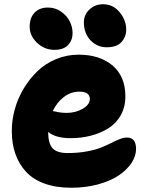

<svg xmlns="http://www.w3.org/2000/svg" viewBox="-20 -801 697 913"><path d="M487.8 -576.2Q441.4 -576.2 410.2 -609.6Q378.9 -643.1 378.9 -694.8Q378.9 -731.4 405.5 -756.1Q432.1 -780.8 470.2 -780.8Q518.1 -780.8 549.1 -742.7Q580.1 -704.6 580.1 -661.1Q580.1 -625.5 557.4 -600.8Q534.7 -576.2 487.8 -576.2ZM238.8 -564Q191.4 -564 156.2 -597.4Q121.1 -630.9 121.1 -673.8Q121.1 -716.3 144.3 -740.7Q167.5 -765.1 208 -765.1Q243.2 -765.1 270.8 -745.6Q298.3 -726.1 311.8 -699Q325.2 -671.9 325.2 -644Q325.2 -610.4 304 -587.2Q282.7 -564 238.8 -564ZM318.8 91.8Q246.6 91.8 191.9 72Q137.2 52.2 103.5 15.6Q69.8 -21 53 -69.6Q36.1 -118.2 36.1 -178.2Q36.1 -229.5 50.3 -281.2Q64.5 -333 92.3 -379.4Q120.1 -425.8 157.7 -462.2Q195.3 -498.5 246.3 -519.8Q297.4 -541 354 -541Q454.6 -541 515.4 -489.3Q576.2 -437.5 576.2 -342.8Q576.2 -292 554.2 -252.9Q532.2 -213.9 494.9 -190.7Q457.5 -167.5 412.1 -155.8Q366.7 -144 315.9 -144Q243.7 -144 209 -173.8Q209 -119.6 229.7 -96.4Q250.5 -73.2 301.8 -73.2Q350.6 -73.2 391.8 -80.8Q433.1 -88.4 460 -99.1Q486.8 -109.9 508.3 -120.8Q529.8 -131.8 548.8 -139.4Q567.9 -147 584 -147Q627 -147 627 -92.8Q627 -58.6 605 -25.6Q583 7.3 544.2 33.4Q505.4 59.6 446.3 75.7Q387.2 91.8 318.8 91.8ZM356.9 -365.2Q316.9 -365.2 283.7 -339.8Q250.5 -314.5 231 -272.9Q233.9 -272.5 243.4 -270.5Q252.9 -268.6 259 -267.3Q265.1 -266.1 275.9 -265.1Q286.6 -264.2 296.9 -264.2Q339.8 -264.2 373.5 -283.9Q407.2 -303.7 407.2 -330.1Q407.2 -365.2 356.9 -365.2Z"/></svg>

Font: Shantell Sans Irregular Bouncy
Style: Regular
Weight: 800
Designer: Stephen Nixon, Anya Danilova, Shantell Martin
Foundry: Arrow Type
Version: Version 1.006;[9816181b4]